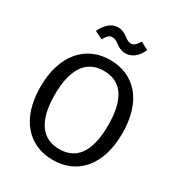

<svg xmlns="http://www.w3.org/2000/svg" viewBox="-224 -1120 1194 1281"><g transform="rotate(30 373.5 -479.5)"><path d="M436 -845C485 -845 526 -876 554 -937L494 -968C474 -935 458 -920 436 -920C418 -920 402 -931 386 -943C365 -958 343 -972 311 -972C257 -972 218 -930 193 -877L254 -847C271 -879 286 -896 311 -896C329 -896 346 -886 363 -873C382 -859 406 -845 436 -845ZM374 -757C188 -757 59 -616 59 -370C59 -121 188 13 374 13C561 13 688 -125 688 -372C688 -622 561 -757 374 -757ZM374 -673C501 -673 579 -585 579 -372C579 -156 499 -71 374 -71C253 -71 168 -156 168 -370C168 -585 249 -673 374 -673Z"/></g></svg>

Font: Glow Sans SC Normal Medium
Style: Regular
Weight: 600
Designer: Ryoko NISHIZUKA (kana, bopomofo & ideographs); Paul D. Hunt (Latin, Greek & Cyrillic); Sandoll Communications, Soo-young
Version: Version 0.93